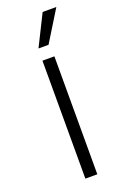

<svg xmlns="http://www.w3.org/2000/svg" viewBox="-146 -796 542 841"><g transform="rotate(-20 124.5 -375.0)"><path d="M235.8 -750 147 -606H100.1L171.9 -750ZM153.8 -549.8V0H98.1V-549.8Z"/></g></svg>

Font: Stilu Light
Style: Regular
Weight: 300
Designer: Genilson Lima Santos
Foundry: Genilson Lima Santos
Version: Version 1.200;PS 001.200;hotconv 1.0.88;makeotf.lib2.5.64775